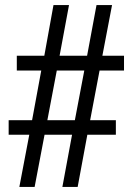

<svg xmlns="http://www.w3.org/2000/svg" viewBox="-20 -734 521 754"><path d="M56 0H116L155 -205H263L225 0H285L323 -205H435V-262H334L371 -457H467V-515H382L420 -714H359L322 -515H214L251 -714H190L154 -515H46V-457H142L106 -262H14V-205H95ZM166 -262 203 -457H311L274 -262Z"/></svg>

Font: Noto Serif Myanmar Condensed Medium
Style: Regular
Weight: 500
Width: 3
Designer: Ben Mitchell and the Monotype Design Team
Foundry: Monotype Imaging Inc.
Version: Version 2.106